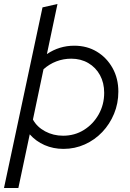

<svg xmlns="http://www.w3.org/2000/svg" viewBox="-54 -737 651 962"><path d="M-34 205 159 -700 234 -717 181 -466Q243 -508 318 -508Q382 -508 431.5 -478Q481 -448 510 -396Q539 -344 539 -278Q539 -219 517.5 -167Q496 -115 458.5 -75.5Q421 -36 371 -13.5Q321 9 264 9Q213 9 169.5 -10Q126 -29 95 -64L38 205ZM303 -443Q264 -443 228.5 -429.5Q193 -416 164 -390L111 -138Q131 -101 172 -79Q213 -57 262 -57Q320 -57 366.5 -86Q413 -115 440.5 -164Q468 -213 468 -272Q468 -322 447 -360.5Q426 -399 388.5 -421Q351 -443 303 -443Z"/></svg>

Font: Red Hat Display
Style: Italic
Weight: 300
Italic angle: -12°
Designer: Pentagram, MCKL
Foundry: Pentagram, MCKL
Version: Version 1.023